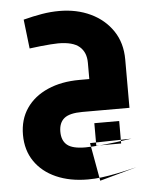

<svg xmlns="http://www.w3.org/2000/svg" viewBox="-57 -551 747 941"><g transform="rotate(-5 316.0 -80.0)"><path d="M393.4 170.6V60H515.7V170.6ZM567.8 151.4 363.9 155.5 397.7 343.4 580.2 292.9Q526.4 306 483.7 314.7Q441 323.3 406.3 327.7Q371.5 332 338.8 332Q250.1 332 182.7 302.2Q115.3 272.5 77.6 217.3Q40 162.2 40 86.7Q40 11.2 77.4 -43.4Q114.9 -98.1 182.5 -127.8Q250.1 -157.6 339.7 -157.6H387.7V0H339.7Q276.4 0 250.1 21.7Q223.8 43.4 223.8 87.2Q223.8 131 250.1 152.7Q276.4 174.4 339.7 174.4Q372.4 174.4 428.7 169.1Q485 163.8 567.8 151.4ZM109.4 -332.4 92.7 -475.7Q140.6 -488.2 184 -495.5Q227.4 -502.8 269.4 -502.8Q355.2 -502.8 423.3 -470.5Q491.3 -438.3 531.4 -379Q571.5 -319.7 571.5 -237.6V0H387.7V-237.6Q387.7 -289.5 355.4 -317.3Q323.2 -345.2 250.6 -345.2Q237.5 -345.2 214.2 -343.5Q190.8 -341.8 163.3 -338.9Q135.9 -335.9 109.4 -332.4Z"/></g></svg>

Font: TitilliumWeb ExtraLight
Style: Regular
Weight: 400
Designer: Mohamed Gaber, Accademia di Belle Arti di Urbino and others
Foundry: Kief Type Foundry, Accademia di Belle Arti di Urbino and others
Version: Version 3.000; ttfautohint (v1.8.2)